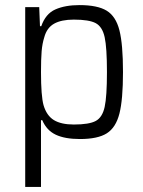

<svg xmlns="http://www.w3.org/2000/svg" viewBox="-20 -538 562 754"><path d="M79 -510H134L137 -435H142Q159 -484 197.5 -501Q236 -518 292 -518Q363 -518 399 -496Q435 -474 449 -419Q463 -364 463 -255Q463 -147 449 -92Q435 -37 399.5 -14.5Q364 8 294 8Q235 8 199 -9Q163 -26 146 -66H141V196H79ZM400 -255Q400 -351 391 -392Q382 -433 356 -447Q330 -461 270 -461Q221 -461 192.5 -445Q164 -429 154 -392Q146 -367 143.5 -336.5Q141 -306 141 -255Q141 -161 151 -125Q163 -84 191.5 -66.5Q220 -49 270 -49Q330 -49 356 -63Q382 -77 391 -118Q400 -159 400 -255Z"/></svg>

Font: Saira Semi Condensed Light
Style: Regular
Weight: 300
Width: 4
Designer: Hector Gatti with collaboration of the Omnibus-Type team
Foundry: Omnibus-Type
Version: Version 1.001; ttfautohint (v1.8)